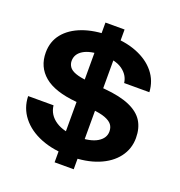

<svg xmlns="http://www.w3.org/2000/svg" viewBox="-158 -965 1104 1180"><g transform="rotate(20 394.0 -375.0)"><path d="M405 15Q296 15 214.5 -17.5Q133 -50 86.5 -109Q40 -168 38 -245H204Q211 -184 264.5 -148.5Q318 -113 408 -113Q493 -113 537.5 -140Q582 -167 582 -211Q582 -237 568.5 -255Q555 -273 522.5 -285.5Q490 -298 432 -303L327 -313Q184 -326 116 -383Q48 -440 48 -534Q48 -606 89.5 -657.5Q131 -709 206 -737Q281 -765 383 -765Q485 -765 561.5 -734.5Q638 -704 682 -649.5Q726 -595 730 -522H565Q559 -572 514 -604.5Q469 -637 381 -637Q300 -637 257.5 -611Q215 -585 215 -540Q215 -519 227 -501.5Q239 -484 269 -473Q299 -462 351 -457L465 -447Q568 -438 630.5 -410.5Q693 -383 721 -338Q749 -293 749 -229Q749 -158 707 -102.5Q665 -47 588 -16Q511 15 405 15ZM455 -832V82H330V-832Z"/></g></svg>

Font: Unbounded Medium
Style: Regular
Weight: 500
Designer: Luke Prowse, Jean-Baptiste Morizot, Fátima Lázaro, Florian Runge
Foundry: NaN
Version: Version 1.700